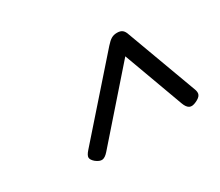

<svg xmlns="http://www.w3.org/2000/svg" viewBox="-85 -1092 933 813"><g transform="rotate(-30 381.5 -685.5)"><path d="M187 -534 485 -872Q500 -889 512 -896Q524 -903 540 -903Q557 -903 566 -895.5Q575 -888 580 -872L705 -533Q713 -514 707.5 -502.5Q702 -491 682 -482Q661 -472 648.5 -478.5Q636 -485 628 -507L521 -799L248 -488Q232 -470 218.5 -468.5Q205 -467 187 -481Q172 -494 171.5 -505Q171 -516 187 -534Z"/></g></svg>

Font: Playwrite DE SAS
Style: Regular
Weight: 400
Designer: Veronika Burian, José Scaglione
Foundry: TypeTogether
Version: Version 1.002